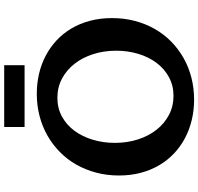

<svg xmlns="http://www.w3.org/2000/svg" viewBox="-35 -882 927 897"><g transform="rotate(-90 428.5 -433.5)"><path d="M428.7 -86.4Q477.5 -86.4 516.8 -107.9Q556.2 -129.4 583.5 -166Q610.8 -202.6 625.5 -251.2Q640.1 -299.8 640.1 -354Q640.1 -411.6 624 -461.9Q607.9 -512.2 578.6 -549.3Q549.3 -586.4 509 -607.7Q468.8 -628.9 420.4 -628.9Q371.1 -628.9 331.8 -607.2Q292.5 -585.4 265.4 -548.3Q238.3 -511.2 223.9 -462.6Q209.5 -414.1 209.5 -360.4Q209.5 -302.7 225.6 -252.7Q241.7 -202.6 270.8 -165.8Q299.8 -128.9 340.1 -107.7Q380.4 -86.4 428.7 -86.4ZM411.6 9.8Q362.3 9.8 316.9 -1Q271.5 -11.7 232.2 -32.5Q192.9 -53.2 160.6 -83.5Q128.4 -113.8 105.5 -152.6Q82.5 -191.4 69.8 -238.8Q57.1 -286.1 57.1 -341.3Q57.1 -397.9 70.6 -448.2Q84 -498.5 108.4 -541.3Q132.8 -584 167.5 -617.9Q202.1 -651.9 244.4 -675.8Q286.6 -699.7 335.7 -712.4Q384.8 -725.1 438.5 -725.1Q487.3 -725.1 532.5 -714.6Q577.6 -704.1 616.9 -683.3Q656.2 -662.6 688.5 -632.6Q720.7 -602.5 743.9 -563.5Q767.1 -524.4 779.8 -476.8Q792.5 -429.2 792.5 -374Q792.5 -317.4 779.3 -267.1Q766.1 -216.8 741.7 -174.1Q717.3 -131.3 682.9 -97.4Q648.4 -63.5 606.2 -39.6Q564 -15.6 514.6 -2.9Q465.3 9.8 411.6 9.8ZM283.7 -877.4H572.3V-782.2H283.7Z"/></g></svg>

Font: Proza Libre
Style: SemiBold
Weight: 600
Designer: Jasper de Waard
Foundry: Jasper de Waard
Version: Version 1.000; ttfautohint (v1.4.1.8-43bc) -l 8 -r 50 -G 200